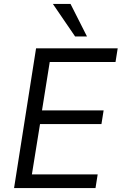

<svg xmlns="http://www.w3.org/2000/svg" viewBox="-20 -949 614 969"><path d="M51 0 162 -705H574L563 -636H231L192 -392H503L492 -323H182L141 -69H473L462 0ZM359 -765 247 -929H336L419 -765Z"/></svg>

Font: Nunito Sans 10pt SemiCondensed
Style: Italic
Weight: 400
Width: 4
Italic angle: -9°
Designer: Vernon Adams
Foundry: Vernon Adams
Version: Version 3.101;gftools[0.9.27]